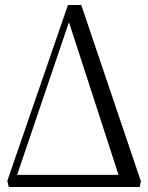

<svg xmlns="http://www.w3.org/2000/svg" viewBox="-20 -743 589 763"><path d="M15 0 9 -24 250 -723H303L540 -22L535 0ZM48 -48H451L255 -652H253Z"/></svg>

Font: Literata 60pt Light
Style: Regular
Weight: 300
Designer: Latin by Veronika Burian and Jose Scaglione. Greek by Irene Vlachou. Cyrillic by Vera Evstafieva.
Foundry: TypeTogether
Version: Version 3.103;gftools[0.9.29]